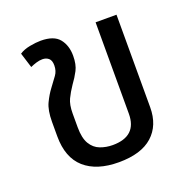

<svg xmlns="http://www.w3.org/2000/svg" viewBox="-106 -656 758 768"><g transform="rotate(-20 273.5 -272.0)"><path d="M274 10Q180 10 128.5 -35.5Q77 -81 77 -172V-233Q77 -283 91 -312Q105 -341 121 -362Q138 -385 150.5 -402Q163 -419 163 -443Q163 -464 152.5 -473Q142 -482 126 -482Q114 -482 100.5 -478Q87 -474 74 -468L54 -532Q72 -544 98.5 -549Q125 -554 145 -554Q201 -554 224 -525.5Q247 -497 247 -453Q247 -416 234.5 -392Q222 -368 205 -345Q188 -320 177 -297Q166 -274 166 -237V-178Q166 -132 181 -107Q196 -82 221 -72.5Q246 -63 274 -63Q377 -63 377 -159V-548H466V-154Q466 -77 417.5 -33.5Q369 10 274 10Z"/></g></svg>

Font: Go Noto Kurrent-Regular
Style: Regular
Weight: 400
Designer: Monotype Design Team
Foundry: Monotype Imaging Inc.
Version: Version 2.012; ttfautohint (v1.8.4.7-5d5b)